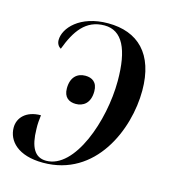

<svg xmlns="http://www.w3.org/2000/svg" viewBox="-92 -620 634 703"><g transform="rotate(15 225.5 -268.5)"><path d="M233 -546C126 -546 73 -485 73 -440C73 -426 80 -416 89 -411C116 -483 151 -535 222 -535C290 -535 321 -470 321 -351C321 -199 251 -1 143 -1C99 -1 80 -37 79 -104C78 -122 80 -141 82 -157C26 -157 -3 -125 -3 -88C-3 -38 38 9 134 9C332 9 417 -191 417 -340C417 -479 346 -546 233 -546ZM194 -230C221 -230 248 -246 248 -292C248 -327 227 -339 202 -339C171 -339 148 -319 148 -277C148 -243 168 -230 194 -230Z"/></g></svg>

Font: Noto Serif Display SemiCondensed
Style: Italic
Weight: 400
Width: 4
Italic angle: -12°
Designer: Monotype Design Team
Foundry: Monotype Imaging Inc.
Version: Version 2.009